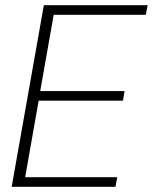

<svg xmlns="http://www.w3.org/2000/svg" viewBox="-20 -720 589 740"><path d="M25 0 149 -700H549L542 -663H187L135 -369H460L454 -332H129L77 -37H432L425 0Z"/></svg>

Font: DM Sans 28pt ExtraLight
Style: Italic
Weight: 250
Italic angle: -10°
Version: Version 4.004;gftools[0.9.30]